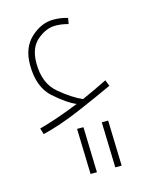

<svg xmlns="http://www.w3.org/2000/svg" viewBox="-93 -398 541 698"><g transform="rotate(-15 177.5 -48.5)"><path d="M310 -52 301 -75Q255 -52 205 -30Q166 -47 120.5 -85.5Q75 -124 75 -200Q75 -258 108.5 -286Q142 -314 176 -314Q200 -314 225 -307L229 -329Q204 -337 175 -337Q130 -337 90.5 -301Q51 -265 51 -200Q51 -116 97.5 -74.5Q144 -33 178 -19Q94 15 27 33L34 56Q100 40 176 7.5Q252 -25 310 -52ZM278 240 273 69H249L254 240ZM185 240 180 69H156L161 240Z"/></g></svg>

Font: Noto Sans Arabic Condensed Thin
Style: Regular
Weight: 250
Width: 3
Designer: Nadine Chahine
Foundry: Monotype Imaging Inc.
Version: 1.001